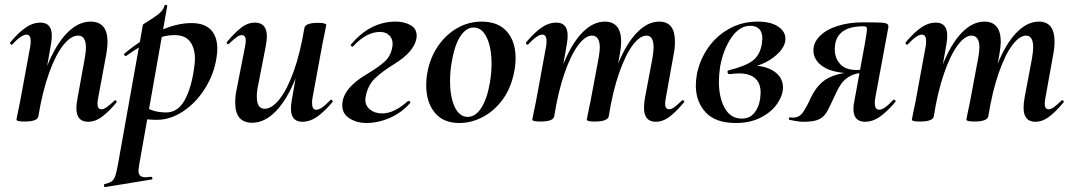

<svg xmlns="http://www.w3.org/2000/svg" viewBox="-20 -487 4372 782"><path d="M291 -47Q291 -62 296 -89L325 -248Q330 -276 330 -293Q330 -342 298 -342Q269 -342 238 -303.5Q207 -265 180 -190Q153 -115 136 -12L118 -13Q137 -131 172 -218Q207 -305 252.5 -352Q298 -399 349 -399Q418 -399 418 -316Q418 -297 413 -267L380 -89Q377 -74 377 -65Q377 -42 393 -42Q403 -42 415.5 -51Q428 -60 446 -77Q448 -79 449 -79Q452 -79 454 -75.5Q456 -72 454 -69Q420 -29 393.5 -10Q367 9 339 9Q291 9 291 -47ZM47 0 51 -21Q61 -68 62 -74L103 -297Q105 -306 105 -319Q105 -346 88 -346Q67 -346 30 -306Q29 -305 27 -305Q24 -305 22 -308.5Q20 -312 22 -315Q58 -357 86.5 -376Q115 -395 144 -395Q191 -395 191 -342Q191 -327 188 -309L136 -12Q131 8 80 8Q47 8 47 0Z M406 263Q426 258 435 251.5Q444 245 449 231Q454 217 460 185L562 -386Q562 -388 579 -398Q607 -415 626 -430Q645 -445 650 -464Q651 -468 656.5 -467Q662 -466 661 -462L548 178Q544 202 544 207Q544 222 551 228.5Q558 235 574 235Q579 235 595 233Q599 233 600.5 238Q602 243 598 244L408 275Q405 276 403.5 270Q402 264 406 263ZM532 -8 542 -70Q567 -51 594 -40Q621 -29 657 -29Q705 -29 733 -80.5Q761 -132 772 -220Q774 -238 774 -247Q774 -290 754.5 -317Q735 -344 691 -344Q648 -344 601.5 -323.5Q555 -303 495 -260Q494 -259 492 -259Q488 -259 486 -263Q484 -267 488 -270Q556 -326 626.5 -359.5Q697 -393 760 -393Q812 -393 838.5 -366Q865 -339 865 -288Q865 -271 862 -253Q852 -186 815.5 -127.5Q779 -69 726.5 -34Q674 1 620 1Q575 1 532 -8Z M938 -69Q938 -95 943 -119L978 -297Q981 -312 981 -321Q981 -344 965 -344Q955 -344 943.5 -335.5Q932 -327 913 -309Q911 -307 909 -307Q906 -307 904 -310.5Q902 -314 905 -317Q939 -357 964.5 -376Q990 -395 1018 -395Q1067 -395 1067 -338Q1067 -324 1062 -297L1031 -138Q1026 -116 1026 -93Q1026 -44 1058 -44Q1087 -44 1118 -82.5Q1149 -121 1176 -196Q1203 -271 1220 -374L1238 -373Q1219 -255 1184 -168Q1149 -81 1103.5 -34Q1058 13 1007 13Q938 13 938 -69ZM1165 -44Q1165 -59 1168 -77L1220 -374Q1225 -394 1276 -394Q1293 -394 1301 -391.5Q1309 -389 1309 -386L1305 -365Q1295 -318 1294 -312L1253 -89Q1251 -80 1251 -67Q1251 -40 1268 -40Q1289 -40 1326 -80Q1327 -81 1329 -81Q1332 -81 1334 -77.5Q1336 -74 1334 -71Q1298 -29 1269.5 -10Q1241 9 1212 9Q1165 9 1165 -44Z M1374 -58Q1374 -126 1474 -185Q1523 -214 1547.5 -237Q1572 -260 1578 -296Q1579 -300 1579 -309Q1579 -330 1565 -343.5Q1551 -357 1528 -357Q1472 -357 1418 -298Q1418 -297 1416 -297Q1413 -297 1410 -300Q1407 -303 1409 -305Q1487 -399 1592 -399Q1626 -399 1651.5 -385Q1677 -371 1677 -342Q1677 -334 1676 -330Q1666 -275 1584 -225Q1532 -193 1504.5 -165Q1477 -137 1469 -91Q1468 -87 1468 -80Q1468 -56 1487.5 -40.5Q1507 -25 1537 -25Q1585 -25 1641 -75Q1642 -76 1644 -76Q1647 -76 1649.5 -73.5Q1652 -71 1651 -68Q1616 -28 1568 -7Q1520 14 1472 14Q1434 14 1404 -4.5Q1374 -23 1374 -58Z M1716 -139Q1716 -169 1721 -193Q1732 -253 1764.5 -300Q1797 -347 1843 -373Q1889 -399 1942 -399Q2009 -399 2044.5 -358.5Q2080 -318 2080 -250Q2080 -223 2074 -193Q2061 -127 2026.5 -80.5Q1992 -34 1945.5 -10Q1899 14 1851 14Q1785 14 1750.5 -28.5Q1716 -71 1716 -139ZM1975 -149Q1982 -188 1982 -228Q1982 -293 1962.5 -334Q1943 -375 1909 -375Q1879 -375 1855.5 -340Q1832 -305 1820 -236Q1813 -197 1813 -157Q1813 -92 1832 -51.5Q1851 -11 1885 -11Q1917 -11 1940.5 -48Q1964 -85 1975 -149Z M2603 -48Q2603 -68 2607 -89L2637 -248Q2642 -278 2642 -294Q2642 -342 2613 -342Q2587 -342 2558 -304.5Q2529 -267 2502.5 -192Q2476 -117 2459 -12L2441 -13Q2460 -133 2494.5 -220Q2529 -307 2573 -353Q2617 -399 2665 -399Q2729 -399 2729 -318Q2729 -291 2724 -267L2692 -89Q2689 -74 2689 -65Q2689 -42 2705 -42Q2715 -42 2726.5 -50.5Q2738 -59 2757 -77Q2759 -79 2761 -79Q2764 -79 2766 -75.5Q2768 -72 2765 -69Q2731 -29 2705 -10Q2679 9 2651 9Q2603 9 2603 -48ZM2148 0 2152 -21Q2162 -68 2163 -74L2204 -297Q2206 -306 2206 -319Q2206 -346 2189 -346Q2168 -346 2131 -306Q2130 -305 2128 -305Q2125 -305 2123 -308.5Q2121 -312 2123 -315Q2159 -357 2187.5 -376Q2216 -395 2245 -395Q2292 -395 2292 -342Q2292 -327 2289 -309L2237 -12Q2232 8 2181 8Q2148 8 2148 0ZM2370 0 2374 -21Q2384 -68 2385 -74L2418 -250Q2423 -278 2423 -293Q2423 -318 2414.5 -330Q2406 -342 2391 -342Q2364 -342 2334.5 -302.5Q2305 -263 2279 -188Q2253 -113 2237 -12L2219 -13Q2238 -131 2271.5 -218Q2305 -305 2349.5 -352Q2394 -399 2444 -399Q2476 -399 2493 -378.5Q2510 -358 2510 -317Q2510 -299 2505 -269L2459 -12Q2457 -3 2443 2.5Q2429 8 2403 8Q2370 8 2370 0Z M2814 -139Q2814 -161 2819 -188Q2831 -245 2864.5 -293Q2898 -341 2950 -370Q3002 -399 3066 -399Q3119 -399 3149 -379Q3179 -359 3179 -329Q3179 -293 3136.5 -258Q3094 -223 3026 -209L3041 -220Q3099 -220 3134 -195.5Q3169 -171 3169 -131Q3169 -100 3146.5 -66Q3124 -32 3080 -9Q3036 14 2977 14Q2894 14 2854 -29.5Q2814 -73 2814 -139ZM3076 -84Q3078 -102 3078 -109Q3078 -149 3055 -168.5Q3032 -188 2991 -188Q2973 -188 2952 -185H2951Q2947 -185 2945 -188Q2943 -191 2943 -194Q2943 -200 2949 -201Q3018 -218 3047 -241Q3076 -264 3083 -309Q3085 -323 3085 -329Q3085 -357 3071.5 -369.5Q3058 -382 3036 -382Q2992 -382 2959 -334Q2926 -286 2913 -216Q2908 -181 2908 -155Q2908 -89 2932 -46.5Q2956 -4 3001 -4Q3033 -4 3051.5 -26Q3070 -48 3076 -84Z M3196 1Q3193 1 3193 -3Q3193 -9 3198 -9L3210 -8Q3235 -8 3250 -29Q3265 -50 3283 -90Q3311 -148 3355 -170Q3399 -192 3456 -192L3461 -188Q3375 -188 3334 -214.5Q3293 -241 3293 -282Q3293 -314 3319.5 -340.5Q3346 -367 3392 -381.5Q3438 -396 3494 -396Q3547 -396 3567 -395Q3587 -394 3593.5 -389.5Q3600 -385 3598 -375L3545 -89Q3543 -81 3543 -67Q3543 -40 3561 -40Q3581 -40 3618 -80Q3619 -81 3621 -81Q3625 -81 3627 -77.5Q3629 -74 3626 -71Q3590 -29 3561.5 -10Q3533 9 3504 9Q3456 9 3456 -43Q3456 -60 3460 -77L3503 -312Q3511 -358 3511 -367Q3511 -375 3508 -377.5Q3505 -380 3497 -380Q3380 -380 3380 -286Q3380 -250 3402 -226Q3424 -202 3468 -202Q3491 -202 3515 -208L3509 -191Q3468 -191 3443 -177.5Q3418 -164 3403.5 -141.5Q3389 -119 3371 -78Q3354 -40 3342.5 -23.5Q3331 -7 3311 1Q3291 9 3252 9Q3231 9 3196 1Z M4149 -48Q4149 -68 4153 -89L4183 -248Q4188 -278 4188 -294Q4188 -342 4159 -342Q4133 -342 4104 -304.5Q4075 -267 4048.5 -192Q4022 -117 4005 -12L3987 -13Q4006 -133 4040.5 -220Q4075 -307 4119 -353Q4163 -399 4211 -399Q4275 -399 4275 -318Q4275 -291 4270 -267L4238 -89Q4235 -74 4235 -65Q4235 -42 4251 -42Q4261 -42 4272.5 -50.5Q4284 -59 4303 -77Q4305 -79 4307 -79Q4310 -79 4312 -75.5Q4314 -72 4311 -69Q4277 -29 4251 -10Q4225 9 4197 9Q4149 9 4149 -48ZM3694 0 3698 -21Q3708 -68 3709 -74L3750 -297Q3752 -306 3752 -319Q3752 -346 3735 -346Q3714 -346 3677 -306Q3676 -305 3674 -305Q3671 -305 3669 -308.5Q3667 -312 3669 -315Q3705 -357 3733.5 -376Q3762 -395 3791 -395Q3838 -395 3838 -342Q3838 -327 3835 -309L3783 -12Q3778 8 3727 8Q3694 8 3694 0ZM3916 0 3920 -21Q3930 -68 3931 -74L3964 -250Q3969 -278 3969 -293Q3969 -318 3960.5 -330Q3952 -342 3937 -342Q3910 -342 3880.5 -302.5Q3851 -263 3825 -188Q3799 -113 3783 -12L3765 -13Q3784 -131 3817.5 -218Q3851 -305 3895.5 -352Q3940 -399 3990 -399Q4022 -399 4039 -378.5Q4056 -358 4056 -317Q4056 -299 4051 -269L4005 -12Q4003 -3 3989 2.5Q3975 8 3949 8Q3916 8 3916 0Z"/></svg>

Font: Cormorant Garamond
Style: Bold Italic
Weight: 700
Italic angle: -10°
Designer: Christian Thalmann (Catharsis Fonts)
Foundry: Catharsis Fonts
Version: Version 4.000